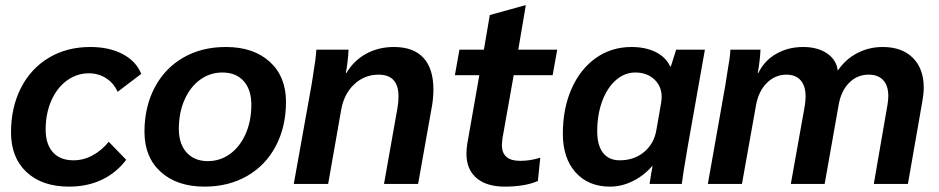

<svg xmlns="http://www.w3.org/2000/svg" viewBox="-20 -685 3498 715"><path d="M21 -192Q21 -285 58 -357.5Q95 -430 162 -470Q229 -510 316 -510Q387 -510 437 -483.5Q487 -457 506 -410L418 -343Q404 -375 375.5 -393.5Q347 -412 311 -412Q266 -412 229 -385Q192 -358 171 -310Q150 -262 150 -203Q150 -148 177 -118Q204 -88 254 -88Q291 -88 325 -106.5Q359 -125 385 -157L450 -90Q413 -41 359 -15.5Q305 10 237 10Q137 10 79 -44Q21 -98 21 -192Z M518 -194Q518 -287 556 -359Q594 -431 662.5 -470.5Q731 -510 821 -510Q924 -510 984.5 -455Q1045 -400 1045 -306Q1045 -213 1007 -141Q969 -69 900 -29.5Q831 10 742 10Q639 10 578.5 -45Q518 -100 518 -194ZM916 -295Q916 -351 887.5 -383Q859 -415 808 -415Q762 -415 725 -388Q688 -361 667 -313Q646 -265 646 -205Q646 -149 675 -117Q704 -85 754 -85Q800 -85 837 -112Q874 -139 895 -187Q916 -235 916 -295Z M1140 -368 1144 -393Q1157 -472 1158 -500H1278Q1276 -457 1268 -413H1270Q1297 -459 1343 -484.5Q1389 -510 1447 -510Q1520 -510 1557 -469.5Q1594 -429 1594 -352Q1594 -317 1587 -281L1537 0H1410L1460 -282Q1464 -303 1464 -326Q1464 -407 1390 -407Q1337 -407 1298.5 -370.5Q1260 -334 1250 -273L1202 0H1074Z M1717 -113Q1717 -130 1720 -149L1765 -405H1674L1691 -500H1782L1804 -629L1934 -665H1938L1910 -500H2055L2038 -405H1893L1851 -169Q1849 -151 1849 -145Q1849 -86 1917 -86Q1956 -86 1992 -98L1983 -11Q1935 10 1860 10Q1792 10 1754.5 -22Q1717 -54 1717 -113Z M2076 -187Q2076 -281 2108.5 -354.5Q2141 -428 2199 -469Q2257 -510 2332 -510Q2384 -510 2422 -491Q2460 -472 2476 -437H2478L2498 -500H2605L2540 -133Q2522 -28 2519 0H2399Q2405 -41 2410 -66H2408Q2378 -31 2336.5 -10.5Q2295 10 2252 10Q2171 10 2123.5 -43Q2076 -96 2076 -187ZM2424 -199 2442 -302Q2444 -316 2444 -324Q2444 -364 2416.5 -389.5Q2389 -415 2346 -415Q2306 -415 2273.5 -386.5Q2241 -358 2222.5 -308Q2204 -258 2204 -196Q2204 -144 2225.5 -116Q2247 -88 2288 -88Q2341 -88 2378 -118.5Q2415 -149 2424 -199Z M2681 -367 2689 -418Q2699 -473 2700 -500H2812Q2811 -467 2802 -413H2804Q2826 -459 2870.5 -484.5Q2915 -510 2971 -510Q3025 -510 3060 -486Q3095 -462 3100 -422Q3128 -464 3172 -487Q3216 -510 3267 -510Q3339 -510 3379.5 -469.5Q3420 -429 3420 -358Q3420 -337 3415 -309L3361 0H3234L3285 -295Q3288 -313 3288 -328Q3288 -366 3269 -386.5Q3250 -407 3215 -407Q3172 -407 3142 -376.5Q3112 -346 3103 -294L3051 0H2925L2977 -291Q2980 -311 2980 -326Q2980 -365 2961.5 -386Q2943 -407 2909 -407Q2866 -407 2835 -375.5Q2804 -344 2795 -291L2743 0H2616Z"/></svg>

Font: Sarabun
Style: Bold Italic
Weight: 700
Italic angle: -10°
Designer: Suppakit Chalermlarp | Katatrad Co.,Ltd.
Foundry: Cadson Demak Co.,Ltd.
Version: Version 1.000; ttfautohint (v1.6)